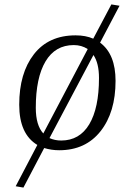

<svg xmlns="http://www.w3.org/2000/svg" viewBox="-20 -670 561 869"><path d="M503 -304Q503 -162 435 -76Q367 10 248 10Q213 10 180 0L86 179L51 173L149 -14Q67 -63 67 -196Q67 -339 133.5 -424.5Q200 -510 322 -510Q368 -510 402 -495L484 -650L521 -644L433 -477Q503 -425 503 -304ZM314 -466Q230 -466 186 -392Q142 -318 142 -182Q142 -103 176 -66L377 -448Q349 -466 314 -466ZM428 -317Q428 -384 403 -421L204 -45Q228 -34 257 -34Q340 -34 384 -107.5Q428 -181 428 -317Z"/></svg>

Font: ArsenalItalic
Style: Italic
Weight: 400
Italic angle: -9°
Designer: Andrij Shevchenko
Foundry: Stairsfor.com
Version: Version 1.000